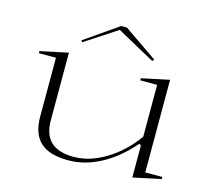

<svg xmlns="http://www.w3.org/2000/svg" viewBox="-104 -838 1069 977"><g transform="rotate(15 430.0 -350.0)"><path d="M334 15Q233 15 186 -29Q139 -73 139 -162V-473H49V-484L196 -515V-159Q196 -83 236 -46Q276 -9 356 -9Q413 -9 469.5 -32.5Q526 -56 578.5 -99Q631 -142 672 -200V-473H583V-484L729 -515V-27H819V-16L672 15V-154L662 -160Q590 -76 505.5 -30.5Q421 15 334 15ZM248 -584 241 -592 418 -715H448L625 -593L616 -584L416 -694Z"/></g></svg>

Font: Kalnia SemiExpanded ExtraLight
Style: Regular
Weight: 250
Width: 6
Designer: Frida Medrano
Foundry: Frida Medrano
Version: Version 1.105